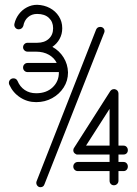

<svg xmlns="http://www.w3.org/2000/svg" viewBox="-20 -771 570 799"><path d="M165 -4Q161 8 148 8Q141 8 136 2.5Q131 -3 131 -11Q131 -14 132 -16L380 -648Q385 -659 397 -659Q405 -659 410 -654Q415 -649 415 -642Q415 -638 414 -636ZM95 -471Q87 -471 81.5 -476.5Q76 -482 76 -490Q76 -498 81.5 -503.5Q87 -509 95 -509H216Q206 -530 183.5 -543Q161 -556 130 -556H95Q87 -556 81.5 -561.5Q76 -567 76 -574Q76 -582 81.5 -587.5Q87 -593 95 -593H130Q132 -593 134 -593H135Q165 -593 183 -609.5Q201 -626 201 -653V-654Q201 -680 183.5 -696.5Q166 -713 135 -713H134Q112 -713 96.5 -699.5Q81 -686 77 -663Q75 -657 70 -653Q65 -649 58 -649Q49 -649 43.5 -656Q38 -663 40 -672Q45 -694 58.5 -712Q72 -730 92 -740.5Q112 -751 134 -751H135Q164 -750 187.5 -737.5Q211 -725 225 -703Q239 -681 239 -654V-653Q239 -629 228 -609Q217 -589 198 -576Q227 -560 244.5 -532Q262 -504 263 -470V-469Q263 -435 245 -407Q227 -379 197 -362.5Q167 -346 131 -346H130Q94 -346 64 -365.5Q34 -385 19 -418Q17 -421 17 -426Q17 -434 22.5 -439.5Q28 -445 36 -445Q48 -445 53 -434Q63 -410 83 -396.5Q103 -383 130 -383H131Q173 -383 199 -407.5Q225 -432 225 -469V-470V-471ZM494 -97Q502 -97 507 -91.5Q512 -86 512 -78Q512 -70 507 -64.5Q502 -59 494 -59H473V-19Q473 -11 467.5 -5.5Q462 0 454 0Q446 0 441 -5.5Q436 -11 436 -19V-59H304Q296 -59 290.5 -64.5Q285 -70 285 -78Q285 -86 290.5 -91.5Q296 -97 304 -97H436V-128H304Q304 -128 304 -128Q303 -128 302 -128Q301 -128 300 -128Q300 -128 299 -128Q298 -128 297 -129Q296 -129 295 -130Q295 -130 295 -130Q285 -135 285 -146Q285 -152 289 -157L439 -392Q445 -400 454 -400Q455 -400 456 -400Q457 -400 457 -400Q464 -399 468.5 -394Q473 -389 473 -382V-165H494Q502 -165 507 -159.5Q512 -154 512 -146Q512 -138 507 -133Q502 -128 494 -128H473V-97ZM338 -165H436V-318Z"/></svg>

Font: Libertine Sup Medium
Style: Regular
Weight: 500
Designer: Bastien Sozeau
Foundry: NBR — Bastien Sozeau
Version: Version 2.003; ttfautohint (v1.8.4.7-5d5b);gftools[0.9.33]